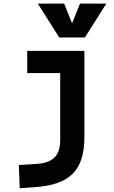

<svg xmlns="http://www.w3.org/2000/svg" viewBox="-20 -796 626 1051"><path d="M87.9 234.4 170.9 228.5C360.4 215.3 441.9 138.7 441.9 -45.9V-517.6H128.9V-396H309.6V-30.3C309.6 55.2 271 95.2 180.7 101.1L83 107.4ZM304.2 -590.8H444.8L562 -776.4H418L374.5 -668.5L331.1 -776.4H187Z"/></svg>

Font: CaskaydiaCove Nerd Font
Style: Bold
Weight: 700
Designer: Aaron Bell
Foundry: Saja Typeworks
Version: Version 2111.1;Nerd Fonts 2.3.0